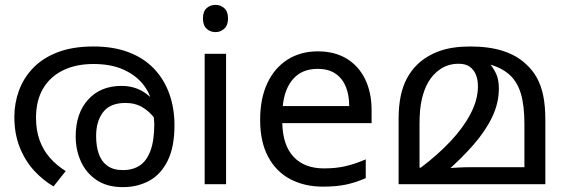

<svg xmlns="http://www.w3.org/2000/svg" viewBox="-20 -757 2321 789"><path d="M364 -566Q447 -566 509.5 -542Q572 -518 613.5 -474Q655 -430 676 -371Q697 -312 697 -242Q697 -153 669 -96.5Q641 -40 593 -14Q545 12 485 12Q420 12 377 -17Q334 -46 312.5 -93.5Q291 -141 291 -196Q291 -291 342 -347.5Q393 -404 479 -404Q535 -404 576.5 -375Q618 -346 642 -301Q666 -256 668 -206L643 -209Q636 -240 616.5 -268.5Q597 -297 566.5 -315.5Q536 -334 496 -334Q433 -334 404 -296.5Q375 -259 375 -198Q375 -156 386 -124.5Q397 -93 421.5 -75.5Q446 -58 485 -58Q526 -58 554.5 -77Q583 -96 598.5 -138Q614 -180 614 -248Q614 -250 612.5 -270Q611 -290 607 -310Q606 -315 606 -323Q606 -331 604 -335Q595 -378 565 -414Q535 -450 485 -472Q435 -494 364 -494Q292 -494 239 -468Q186 -442 157 -393Q128 -344 128 -273Q128 -221 143 -180Q158 -139 185.5 -108Q213 -77 250 -54L200 9Q157 -16 120.5 -55.5Q84 -95 61.5 -150.5Q39 -206 39 -277Q39 -333 58 -385Q77 -437 116.5 -478Q156 -519 217.5 -542.5Q279 -566 364 -566Z M909 -536V0H821V-536ZM866 -737Q886 -737 901.5 -723.5Q917 -710 917 -681Q917 -653 901.5 -639Q886 -625 866 -625Q844 -625 829 -639Q814 -653 814 -681Q814 -710 829 -723.5Q844 -737 866 -737Z M1286 -546Q1355 -546 1404.5 -516Q1454 -486 1480.5 -431.5Q1507 -377 1507 -304V-251H1140Q1142 -160 1186.5 -112.5Q1231 -65 1311 -65Q1362 -65 1401.5 -74.5Q1441 -84 1483 -102V-25Q1442 -7 1402 1.5Q1362 10 1307 10Q1231 10 1172.5 -21Q1114 -52 1081.5 -113.5Q1049 -175 1049 -264Q1049 -352 1078.5 -415Q1108 -478 1161.5 -512Q1215 -546 1286 -546ZM1285 -474Q1222 -474 1185.5 -433.5Q1149 -393 1142 -321H1415Q1415 -367 1401 -401Q1387 -435 1358.5 -454.5Q1330 -474 1285 -474Z M1912 -566Q1991 -566 2047.5 -547.5Q2104 -529 2141 -494Q2169 -469 2186.5 -437Q2204 -405 2212.5 -363Q2221 -321 2221 -266V0H1618V-268Q1618 -320 1626.5 -361.5Q1635 -403 1652.5 -435.5Q1670 -468 1696 -493Q1733 -528 1785.5 -547Q1838 -566 1912 -566ZM1865 -495Q1823 -495 1791 -474Q1759 -453 1739 -418Q1723 -390 1713.5 -349.5Q1704 -309 1704 -249V-68H1709Q1777 -119 1830 -175Q1883 -231 1913.5 -289Q1944 -347 1944 -402Q1944 -430 1935.5 -450.5Q1927 -471 1910 -483Q1893 -495 1865 -495ZM2030 -393Q2030 -334 2003 -277Q1976 -220 1926 -162.5Q1876 -105 1807 -45L1805 -65Q1834 -67 1862 -68.5Q1890 -70 1918 -70H2135V-249Q2135 -323 2120.5 -372Q2106 -421 2073 -450.5Q2040 -480 1986 -494L1988 -501Q2007 -479 2018.5 -454.5Q2030 -430 2030 -393Z"/></svg>

Font: lmalayalam05
Style: Book
Weight: 400
Designer: Jelle Bosma - Monotype Design Team
Foundry: Monotype Imaging Inc.
Version: Version 2.003